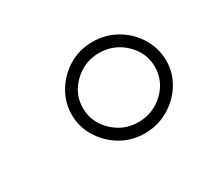

<svg xmlns="http://www.w3.org/2000/svg" viewBox="-62 -889 433 400"><g transform="rotate(-30 155.0 -689.0)"><path d="M190 -799Q221 -799 247 -784Q273 -769 288.5 -743.5Q304 -718 304 -688Q304 -659 288.5 -634Q273 -609 247 -594Q221 -579 190 -579Q159 -579 133.5 -594Q108 -609 92.5 -634Q77 -659 77 -689Q77 -718 92.5 -743.5Q108 -769 133.5 -784Q159 -799 190 -799ZM190 -772Q155 -772 129.5 -747.5Q104 -723 104 -689Q104 -655 129.5 -630.5Q155 -606 190 -606Q226 -606 251.5 -630.5Q277 -655 277 -689Q277 -723 251.5 -747.5Q226 -772 190 -772Z"/></g></svg>

Font: Alexandria ExtraLight
Style: Regular
Weight: 250
Designer: Mohamed Gaber
Foundry: Kief Type Foundry
Version: Version 5.100